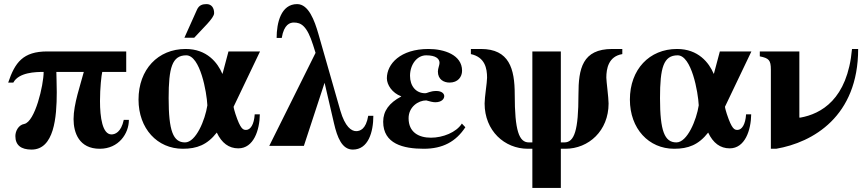

<svg xmlns="http://www.w3.org/2000/svg" viewBox="-20 -712 4231 937"><path d="M596 -361V-461H211C92 -461 53 -407 20 -309H45C72 -359 153 -361 193 -361C193 -297 151 -117 98 -107C70 -102 55 -72 55 -48C55 -4 82 18 134 18C244 18 257 -139 257 -262C257 -306 255 -340 255 -361H389C373 -299 339 -204 339 -131C339 -64 366 14 467 14C559 14 609 -60 609 -127H584C571 -66 541 -56 524 -56C480 -56 468 -139 468 -219C468 -283 475 -345 479 -361Z M992 -198C981 -126 936 -17 883 -17C825 -17 803 -73 803 -233C803 -382 820 -442 889 -442C957 -442 989 -262 992 -198ZM1249 -461H1095L1066 -352H1065C1042 -406 990 -473 886 -473C751 -473 656 -373 656 -226C656 -84 748 14 872 14C941 14 991 -5 1038 -65C1062 -14 1097 12 1143 12C1218 12 1247 -77 1248 -154H1223C1220 -104 1202 -78 1181 -78C1167 -78 1154 -80 1129 -156C1126 -165 1120 -186 1120 -191ZM880 -528H928L991 -595C1010 -616 1025 -635 1025 -648C1025 -674 1012 -692 988 -692C968 -692 951 -687 941 -664Z M1355 -527C1366 -594 1396 -602 1414 -602C1449 -602 1478 -587 1508 -492L1520 -454L1294 0H1463L1564 -308L1610 -110C1626 -41 1649 18 1702 18C1777 18 1802 -67 1802 -147H1777C1766 -80 1736 -72 1718 -72C1695 -72 1664 -93 1641 -172L1534 -546C1515 -612 1486 -692 1430 -692C1351 -692 1330 -600 1330 -527Z M2234 -109C2207 -66 2141 -40 2083 -40C2023 -40 1974 -67 1974 -135C1974 -190 2021 -222 2060 -222C2077 -217 2093 -213 2104 -213C2135 -213 2148 -229 2148 -243C2148 -255 2136 -268 2109 -268C2079 -268 2066 -257 2055 -257C2010 -257 1981 -292 1981 -342C1981 -396 2014 -442 2060 -442C2106 -442 2125 -426 2125 -405C2125 -394 2117 -378 2117 -363C2117 -324 2146 -309 2174 -309C2215 -309 2235 -337 2235 -367C2235 -444 2148 -473 2071 -473C1934 -473 1868 -400 1868 -330C1868 -298 1894 -258 1938 -242V-241C1879 -210 1850 -170 1850 -118C1850 -10 1948 14 2048 14C2141 14 2205 -21 2251 -91Z M2578 -461V-17H2561C2513 -17 2492 -74 2492 -251C2492 -377 2465 -473 2327 -473H2278V-448C2347 -433 2357 -378 2357 -333C2357 -309 2345 -238 2345 -207C2345 -74 2442 14 2556 14H2578V205H2717V14H2739C2853 14 2950 -74 2950 -207C2950 -235 2939 -316 2939 -333C2939 -376 2949 -437 3017 -448V-473H2968C2822 -473 2803 -377 2803 -251C2803 -75 2783 -17 2734 -17H2717V-461Z M3390 -198C3379 -126 3334 -17 3281 -17C3223 -17 3201 -73 3201 -233C3201 -382 3218 -442 3287 -442C3355 -442 3387 -262 3390 -198ZM3621 -154C3618 -104 3600 -78 3579 -78C3565 -78 3552 -80 3527 -156C3524 -165 3518 -186 3518 -191L3647 -461H3493L3464 -352H3463C3440 -406 3388 -473 3284 -473C3149 -473 3054 -373 3054 -226C3054 -84 3146 14 3270 14C3339 14 3389 -5 3436 -65C3460 -14 3495 12 3541 12C3616 12 3645 -77 3646 -154Z M4138 -473C4116 -226 3986 -156 3886 -138H3881V-461H3688V-437C3732 -428 3742 -419 3742 -372V14H3768C3948 -17 4168 -144 4168 -473Z"/></svg>

Font: XITS
Style: Bold
Weight: 700
Designer: MicroPress Inc., with final additions and corrections provided by Coen Hoffman, Elsevier (retired)
Version: Version 1.302